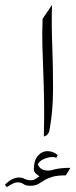

<svg xmlns="http://www.w3.org/2000/svg" viewBox="-114 -554 308 783"><path d="M59.6 -477.1 98.1 -533.7Q95.7 -457 99.1 -367.9Q102.5 -278.8 102.3 -190.2Q102.1 -101.6 88.4 -26.4Q86.4 -13.2 79.8 -6.1Q73.2 1 64.9 2.4Q66.9 -83.5 65.7 -148.2Q64.5 -212.9 62.3 -266.1Q60.1 -319.3 58.8 -369.6Q57.6 -419.9 59.6 -477.1ZM55.7 170.4Q45.4 165 34.7 156Q23.9 147 23.9 137.2Q23.9 101.1 40 81.8Q56.2 62.5 80.1 62.5Q103 62.5 121.6 78.6L115.7 89.4Q108.4 86.4 99.1 86.4Q82 86.4 62.7 95.5Q43.5 104.5 38.1 121.1L39.6 111.3Q40.5 123 51.5 132.3Q62.5 141.6 82 141.6Q91.3 141.6 103 138.7ZM173.3 130.4 154.3 161.1Q118.7 161.1 98.1 167.5Q77.6 173.8 64.9 182.4Q52.2 190.9 40.3 197.3Q28.3 203.6 8.8 203.6Q-8.8 203.6 -18.3 196.5Q-27.8 189.5 -43 189.5Q-57.1 189.5 -85.9 209L-94.2 199.7Q-76.2 182.1 -62.5 176Q-48.8 169.9 -37.6 169.9Q-23.4 169.9 -13.4 175.5Q-3.4 181.2 12.7 181.2Q23.4 181.2 34.2 173.6Q44.9 166 61 155.8Q77.1 145.5 104 137.9Q130.9 130.4 173.3 130.4Z"/></svg>

Font: Lateef ExtraLight
Style: Regular
Weight: 200
Designer: SIL International
Foundry: SIL International
Version: Version 4.200